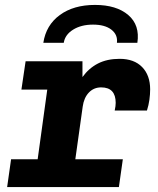

<svg xmlns="http://www.w3.org/2000/svg" viewBox="-20 -760 640 780"><path d="M9 0 25 -113H133L172 -396H67L84 -511H315V-447Q341 -483 378 -502Q415 -521 466 -521Q525 -521 557.5 -487.5Q590 -454 590 -397Q590 -377 587 -355Q584 -333 577 -311H446Q448 -320 449 -328Q450 -336 450 -342Q450 -405 391 -405Q361 -405 341 -384Q321 -363 316 -327L286 -113H479L463 0ZM156 -586Q167 -658 223 -699Q279 -740 366 -740Q453 -740 501 -699Q549 -658 538 -586H455Q459 -619 432.5 -639.5Q406 -660 358 -660Q310 -660 277 -639.5Q244 -619 239 -586Z"/></svg>

Font: Chivo Mono Medium
Style: Bold Italic
Weight: 700
Italic angle: -8.05°
Monospace: yes
Version: Version 1.008